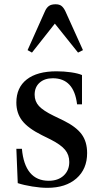

<svg xmlns="http://www.w3.org/2000/svg" viewBox="-20 -868 476 898"><path d="M201.5 10.5Q169.5 10.5 130.8 4.2Q92 -2 63 -11.5L56.5 -172H82.5Q89 -98 120.5 -60.2Q152 -22.5 208 -22.5Q251.5 -22.5 277.8 -46.8Q304 -71 304 -110.5Q304 -143.5 284.5 -167.2Q265 -191 217 -215.5L175.5 -236Q111.5 -268 84 -303.2Q56.5 -338.5 56.5 -388.5Q56.5 -458.5 105.2 -496.5Q154 -534.5 244.5 -534.5Q279.5 -534.5 312.2 -529.8Q345 -525 363.5 -517V-380H340.5Q326 -502 227 -502Q188.5 -502 165.2 -481.2Q142 -460.5 142 -425Q142 -394 162.2 -372Q182.5 -350 231 -326.5L276.5 -304.5Q335.5 -275.5 361.5 -240.5Q387.5 -205.5 387.5 -152Q387.5 -77.5 337.5 -33.5Q287.5 10.5 201.5 10.5ZM129.5 -622 109 -633.5 191 -817Q198.5 -833 209.5 -840.5Q220.5 -848 240 -848Q257.5 -848 267.2 -840.5Q277 -833 285 -817L368 -633.5L345 -622L236.5 -757.5Z"/></svg>

Font: Libre Caslon Text
Style: Regular
Weight: 400
Designer: Pablo Impallari, Rodrigo Fuenzalida, Katja Schimmel
Foundry: Pablo Impallari, Rodrigo Fuenzalida
Version: Version 2.000